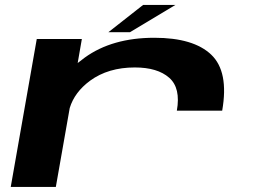

<svg xmlns="http://www.w3.org/2000/svg" viewBox="-20 -740 1000 760"><path d="M680 -302Q696 -391.5 649.8 -432.2Q603.5 -473 513.5 -473Q408.5 -473 336.5 -420.5Q275 -375 256 -312.5L201 0H22.5L125.5 -585.5H304L287.5 -490.5Q300.5 -501 315.5 -512Q424 -590.5 591 -590.5Q746 -590.5 816.2 -523.5Q886.5 -456.5 859.5 -302ZM409 -612.5 546.5 -720.5H674.5L494.5 -612.5Z"/></svg>

Font: Anybody UltraExpanded SemiBold
Style: Italic
Weight: 600
Width: 9
Italic angle: -10°
Designer: Tyler Finck
Foundry: Etcetera Type Company
Version: Version 1.010; ttfautohint (v1.8.3) -l 8 -r 50 -G 200 -x 14 